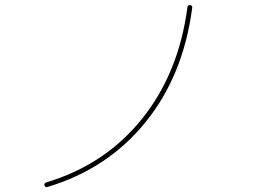

<svg xmlns="http://www.w3.org/2000/svg" viewBox="-20 -751 1040 778"><path d="M171.9 6.8Q164.1 9.8 160.2 0Q157.2 -7.8 167 -11.7Q405.3 -83 554.7 -268.6Q704.1 -454.1 739.3 -720.7Q741.2 -731.4 750 -730.5Q760.7 -728.5 758.8 -718.8Q722.7 -444.3 569.3 -255.4Q416 -66.4 171.9 6.8Z"/></svg>

Font: Rounded-L Mgen+ 2m thin
Style: Regular
Weight: 100
Designer: [Source Han Sans]
Ryoko NISHIZUKA  (kana & ideographs); Paul D. Hunt (Latin, Greek & Cyrillic); Wenlong ZHANG  (bopomofo
Version: Version 1.059.20150602